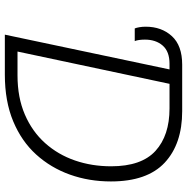

<svg xmlns="http://www.w3.org/2000/svg" viewBox="-10 -744 754 773"><g transform="rotate(90 366.5 -357.0)"><path d="M119 0 259 -663H236Q187 -663 163 -635.5Q139 -608 139 -564Q139 -551 140.5 -540.5Q142 -530 145 -523H94Q91 -530 89 -542Q87 -554 87 -567Q87 -631 125 -672.5Q163 -714 240 -714H427Q559 -714 634.5 -643.5Q710 -573 710 -427Q710 -339 682.5 -262Q655 -185 601.5 -126Q548 -67 467.5 -33.5Q387 0 280 0ZM283 -51Q372 -51 440.5 -80.5Q509 -110 555.5 -162Q602 -214 625.5 -282Q649 -350 649 -428Q649 -550 587 -606.5Q525 -663 416 -663H317L187 -51Z"/></g></svg>

Font: Noto Sans Light
Style: Italic
Weight: 300
Italic angle: -12°
Designer: Monotype Design Team
Foundry: Monotype Imaging Inc.
Version: Version 2.013; ttfautohint (v1.8.4.7-5d5b)